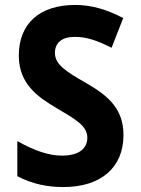

<svg xmlns="http://www.w3.org/2000/svg" viewBox="-20 -747 570 776"><path d="M236 9C387 9 479 -69 479 -201C479 -304 422 -358 327 -412C247 -458 202 -486 202 -533C202 -573 229 -598 282 -598C331 -598 373 -583 431 -554L478 -674C409 -710 348 -727 284 -727C139 -727 56 -651 56 -522C56 -404 139 -352 207 -311C282 -267 333 -239 333 -191C333 -149 302 -118 230 -118C179 -118 120 -137 50 -177V-35C110 -3 173 9 236 9Z"/></svg>

Font: Noto Sans Mono Condensed ExtraBold
Style: Regular
Weight: 800
Width: 3
Designer: Monotype Design Team
Foundry: Monotype Imaging Inc.
Version: Version 2.014